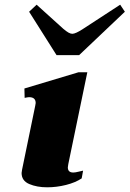

<svg xmlns="http://www.w3.org/2000/svg" viewBox="-20 -788 552 818"><path d="M104 -738 136 -768 250 -665Q274 -644 288 -644Q302 -644 334 -665L492 -768L512 -738L317 -553H221ZM72 -51Q72 -55 74 -65L130 -337L132 -349Q132 -374 104 -374Q99 -374 85 -371L84 -411L314 -480H352L271 -89Q269 -79 269 -75Q269 -53 292 -53Q301 -53 314.5 -56.5Q328 -60 334 -61L328 -28Q301 -10 261 0Q221 10 181 10Q137 10 104.5 -4Q72 -18 72 -51Z"/></svg>

Font: Taviraj Black
Style: Italic
Weight: 900
Italic angle: -12°
Designer: Katatrad Team
Foundry: CadsonDemak
Version: Version 1.001